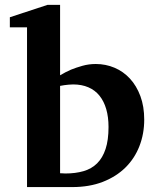

<svg xmlns="http://www.w3.org/2000/svg" viewBox="-20 -760 638 780"><path d="M565.9 -273.9Q565.9 -216.3 546.4 -166.3Q526.9 -116.2 489.5 -79.3Q452.1 -42.5 397.7 -21.2Q343.3 0 272.9 0H89.8V-648.9H20V-689.9L172.9 -740.2H224.1V-454.1Q245.1 -466.8 268.6 -477.1Q289.1 -485.4 314.9 -492.7Q340.8 -500 369.1 -500Q409.2 -500 445.1 -484.9Q481 -469.7 507.8 -440.7Q534.7 -411.6 550.3 -369.6Q565.9 -327.6 565.9 -273.9ZM420.9 -244.1Q420.9 -284.7 411.6 -316.7Q402.3 -348.6 384.3 -371.1Q366.2 -393.6 339.1 -405.3Q312 -417 276.9 -417Q267.6 -417 258.5 -416Q249.5 -415 241.7 -414.1L224.1 -411.1V-56.2Q232.9 -56.2 236.6 -55.7Q240.2 -55.2 245.1 -55.2Q286.6 -55.2 319.3 -64.7Q352.1 -74.2 374.5 -96.4Q397 -118.7 408.9 -154.8Q420.9 -190.9 420.9 -244.1Z"/></svg>

Font: Charis SIL CyrE
Style: Bold
Weight: 700
Foundry: SIL International
Version: Version 5.000